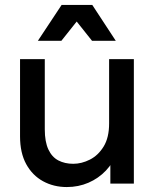

<svg xmlns="http://www.w3.org/2000/svg" viewBox="-20 -742 626 776"><path d="M521 -503V0H426V-135L453 -127Q438 -84 408 -52.5Q378 -21 337.5 -3.5Q297 14 250 14Q197 14 154 -9.5Q111 -33 86 -78.5Q61 -124 61 -191V-503H161V-219Q161 -169 175.5 -138Q190 -107 216 -93.5Q242 -80 276 -80Q310 -80 343.5 -97Q377 -114 399 -150Q421 -186 421 -243V-503ZM133 -577 229 -722H353L448 -577H352L290 -655L228 -577Z"/></svg>

Font: Fustat SemiBold
Style: Regular
Weight: 600
Designer: Mohamed Gaber, Khaled Hosny, Laura Garcia Mut
Foundry: Kief Type Foundry, Alif Type Foundry, Hard Type Foundry
Version: Version 1.007